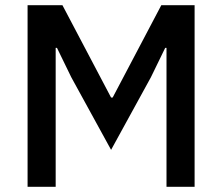

<svg xmlns="http://www.w3.org/2000/svg" viewBox="-20 -718 854 738"><path d="M620 -534H615L560 -421L407 -142L254 -421L199 -534H194V0H86V-698H220L407 -343H413L600 -698H728V0H620Z"/></svg>

Font: IBM Plex Sans Arabic Medm
Style: Regular
Weight: 500
Designer: Mike Abbink, Paul van der Laan, Pieter van Rosmalen, Wael Morcos, Khajak Apelian
Foundry: Bold Monday
Version: Version 1.005